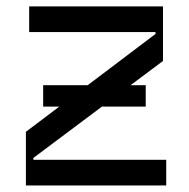

<svg xmlns="http://www.w3.org/2000/svg" viewBox="-20 -565 577 585"><path d="M81.7 -83.8V-78.1H486.5V0H58.9V-163.4L160.5 -240.1H111.5V-305.4H247.2L453.8 -461.6V-467.3H68.9V-545.5H476.6V-379.3L377.8 -305.4H424V-240.1H290.5Z"/></svg>

Font: Riot Sans
Style: Regular
Weight: 400
Designer: Rasmus Andersson
Foundry: rsms
Version: Version 4.001